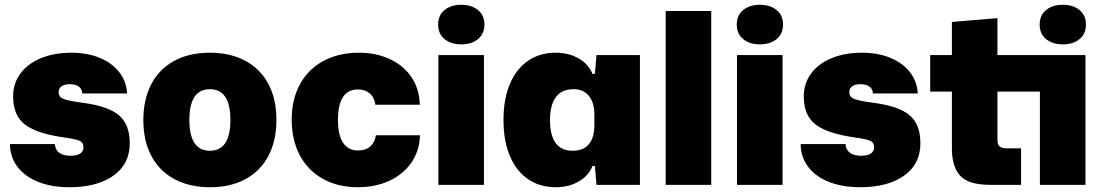

<svg xmlns="http://www.w3.org/2000/svg" viewBox="-20 -775 4625 805"><path d="M22 -171H210Q214 -122 276 -122Q303 -122 316.5 -131.5Q330 -141 330 -157Q330 -177 314 -184.5Q298 -192 247 -199Q134 -215 84.5 -253Q35 -291 35 -371Q35 -425 65.5 -466.5Q96 -508 151.5 -531Q207 -554 279 -554Q346 -554 398 -532.5Q450 -511 480 -472.5Q510 -434 513 -383H325Q324 -402 310.5 -412Q297 -422 273 -422Q251 -422 238.5 -413.5Q226 -405 226 -388Q226 -368 246.5 -360Q267 -352 327 -344Q434 -330 479 -291.5Q524 -253 524 -174Q524 -87 455.5 -38.5Q387 10 271 10Q196 10 140 -12.5Q84 -35 53 -76Q22 -117 22 -171Z M581 -272Q581 -357 613.5 -420.5Q646 -484 709 -519Q772 -554 860 -554Q944 -554 1007 -521Q1070 -488 1104.5 -424.5Q1139 -361 1139 -272Q1139 -187 1106.5 -123.5Q1074 -60 1011 -25Q948 10 860 10Q776 10 713 -23Q650 -56 615.5 -119.5Q581 -183 581 -272ZM946 -272Q946 -401 860 -401Q774 -401 774 -272Q774 -143 860 -143Q946 -143 946 -272Z M1203 -273Q1203 -358 1237.5 -421.5Q1272 -485 1336 -519.5Q1400 -554 1485 -554Q1558 -554 1616 -526.5Q1674 -499 1706.5 -449.5Q1739 -400 1740 -336H1554Q1549 -368 1529.5 -384Q1510 -400 1481 -400Q1397 -400 1397 -272Q1397 -207 1419 -175.5Q1441 -144 1480 -144Q1514 -144 1533 -161.5Q1552 -179 1556 -208H1741Q1739 -143 1705 -93.5Q1671 -44 1612.5 -17Q1554 10 1480 10Q1397 10 1334 -25Q1271 -60 1237 -124Q1203 -188 1203 -273Z M1818 -544H2009V0H1818ZM1817 -672Q1817 -711 1844 -733Q1871 -755 1914 -755Q1957 -755 1984 -733Q2011 -711 2011 -672Q2011 -633 1984 -611Q1957 -589 1914 -589Q1871 -589 1844 -611Q1817 -633 1817 -672Z M2091 -272Q2091 -360 2118 -423.5Q2145 -487 2194.5 -520.5Q2244 -554 2310 -554Q2365 -554 2407 -529.5Q2449 -505 2464 -465H2474L2481 -544H2663V0H2481L2474 -79H2464Q2449 -39 2407 -14.5Q2365 10 2310 10Q2244 10 2194.5 -23.5Q2145 -57 2118 -120.5Q2091 -184 2091 -272ZM2472 -249V-295Q2472 -345 2449 -373Q2426 -401 2386 -401Q2334 -401 2310 -367Q2286 -333 2286 -272Q2286 -143 2381 -143Q2427 -143 2449.5 -171Q2472 -199 2472 -249Z M2771 -729H2962V0H2771Z M3070 -544H3261V0H3070ZM3069 -672Q3069 -711 3096 -733Q3123 -755 3166 -755Q3209 -755 3236 -733Q3263 -711 3263 -672Q3263 -633 3236 -611Q3209 -589 3166 -589Q3123 -589 3096 -611Q3069 -633 3069 -672Z M3337 -171H3525Q3529 -122 3591 -122Q3618 -122 3631.5 -131.5Q3645 -141 3645 -157Q3645 -177 3629 -184.5Q3613 -192 3562 -199Q3449 -215 3399.5 -253Q3350 -291 3350 -371Q3350 -425 3380.5 -466.5Q3411 -508 3466.5 -531Q3522 -554 3594 -554Q3661 -554 3713 -532.5Q3765 -511 3795 -472.5Q3825 -434 3828 -383H3640Q3639 -402 3625.5 -412Q3612 -422 3588 -422Q3566 -422 3553.5 -413.5Q3541 -405 3541 -388Q3541 -368 3561.5 -360Q3582 -352 3642 -344Q3749 -330 3794 -291.5Q3839 -253 3839 -174Q3839 -87 3770.5 -38.5Q3702 10 3586 10Q3511 10 3455 -12.5Q3399 -35 3368 -76Q3337 -117 3337 -171Z M3971 -152V-391H3880V-544H3971V-683L4162 -699V-544H4531V0H4340V-391H4162V-188Q4162 -168 4172 -160.5Q4182 -153 4201 -153H4261V0H4132Q4040 0 4005.5 -38.5Q3971 -77 3971 -152ZM4339 -672Q4339 -711 4366 -733Q4393 -755 4436 -755Q4479 -755 4506 -733Q4533 -711 4533 -672Q4533 -633 4506 -611Q4479 -589 4436 -589Q4393 -589 4366 -611Q4339 -633 4339 -672Z"/></svg>

Font: Mona Sans Black
Style: Regular
Weight: 900
Designer: Deni Anggara
Foundry: GitHub
Version: Version 2.000